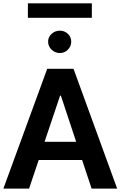

<svg xmlns="http://www.w3.org/2000/svg" viewBox="-20 -1116 713 1136"><path d="M523.4 -1096.2V-1010.7H145V-1096.2ZM209 -169.4 151.9 0H0L259.3 -709H415L673.3 0H522L465.8 -169.4ZM335.4 -549.8 243.7 -276.9H430.7L340.3 -549.8ZM264.6 -869.6Q264.6 -897 285.4 -915.8Q306.2 -934.6 334 -934.6Q361.8 -934.6 381.6 -915.8Q401.4 -897 401.4 -869.6Q401.4 -841.8 381.6 -822Q361.8 -802.2 334 -802.2Q306.2 -802.2 285.4 -822Q264.6 -841.8 264.6 -869.6Z"/></svg>

Font: Estedad-FD Bold
Style: Regular
Weight: 700
Designer: Amin Abedi
Version: Version 7.3